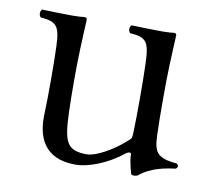

<svg xmlns="http://www.w3.org/2000/svg" viewBox="-56 -478 620 554"><g transform="rotate(10 253.5 -201.0)"><path d="M197 10C234 10 289 -10 336 -48C341 -52 350 -54 350 -47C350 -25 361 10 361 10C368 13 372 12 379 10C400 -7 427 -22 485 -29C491 -35 491 -38 485 -44C424 -49 417 -67 415 -114C413 -164 413 -270 415 -320C416 -349 419 -408 419 -408C419 -411 417 -414 412 -414C407 -413 392 -412 378 -412C347 -412 322 -413 287 -414C281 -408 281 -397 287 -391C334 -388 344 -377 346 -314C348 -264 348 -158 346 -108C345 -90 344 -93 331 -81C296 -50 249 -25 225 -25C166 -25 156 -48 153 -133C151 -183 151 -270 153 -320C154 -349 157 -408 157 -408C157 -411 154 -414 149 -414C144 -413 130 -412 116 -412C85 -412 60 -413 25 -414C19 -408 19 -397 25 -391C71 -387 82 -378 84 -316C86 -266 86 -170 84 -120C81 -54 103 10 197 10Z"/></g></svg>

Font: Libertinus Serif Display
Style: Regular
Weight: 400
Designer: Philipp H. Poll, Khaled Hosny
Foundry: Caleb Maclennan
Version: Version 7.050;RELEASE